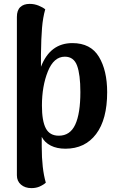

<svg xmlns="http://www.w3.org/2000/svg" viewBox="-20 -752 608 989"><path d="M532 -277Q532 -137 475 -61.5Q418 14 317 14Q273 14 241.5 -2Q210 -18 195 -47V4Q195 117 216 189Q204 200 185 208.5Q166 217 142 217Q109 217 88 199Q67 181 67 151V-665Q67 -699 84.5 -715.5Q102 -732 133 -732Q157 -732 179 -723Q201 -714 213 -704Q201 -662 196.5 -608.5Q192 -555 191 -472V-408Q238 -530 353 -530Q447 -530 489.5 -459.5Q532 -389 532 -277ZM394 -278Q394 -368 377 -414Q360 -460 314 -460Q257 -460 226.5 -384Q196 -308 196 -208Q196 -129 216 -91Q236 -53 283 -53Q341 -53 367.5 -110Q394 -167 394 -278Z"/></svg>

Font: Arima Madurai Black
Style: Regular
Weight: 900
Designer: Joana Correia and Natanael Gama
Foundry: NDISCOVER
Version: Version 1.020